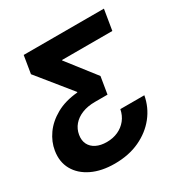

<svg xmlns="http://www.w3.org/2000/svg" viewBox="-177 -667 978 1015"><g transform="rotate(-30 312.0 -159.5)"><path d="M236.3 209.5Q155.8 209.5 97.7 181.4Q39.6 153.3 12.2 104.2Q-15.1 55.2 -4.9 -8.3Q2.9 -58.1 34.4 -102.8Q65.9 -147.5 120.4 -178.2Q174.8 -209 252 -215.8L252.4 -218.8L87.9 -421.9L105.5 -529.3H595.2L574.7 -404.8H267.6L267.1 -402.3L401.4 -230L384.3 -126H307.6Q262.7 -126 228.8 -112.3Q194.8 -98.6 174.1 -74.2Q153.3 -49.8 147.9 -17.1Q142.6 15.1 154.5 39.1Q166.5 63 192.9 76.2Q219.2 89.4 256.8 89.4Q294.9 89.4 325.7 75.4Q356.4 61.5 377.2 35.6Q397.9 9.8 404.8 -25.9H551.3Q539.1 41.5 497.1 94.5Q455.1 147.5 388.7 178.5Q322.3 209.5 236.3 209.5Z"/></g></svg>

Font: Inter 24pt
Style: Bold Italic
Weight: 700
Italic angle: -9.3988°
Version: Version 4.001;git-66647c0bb